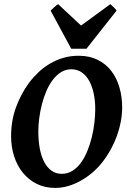

<svg xmlns="http://www.w3.org/2000/svg" viewBox="-20 -902 622 937"><path d="M444.8 -369.1Q444.8 -410.2 437.3 -445.8Q429.7 -481.4 415 -507.8Q400.4 -534.2 378.4 -549.1Q356.4 -564 328.1 -564Q300.8 -564 278.3 -550Q255.9 -536.1 237.8 -512.5Q219.7 -488.8 206.5 -458Q193.4 -427.2 184.6 -393.3Q175.8 -359.4 171.4 -325Q167 -290.5 167 -259.8Q167 -214.4 174.3 -176.3Q181.6 -138.2 196 -111.1Q210.4 -84 231.7 -68.8Q252.9 -53.7 281.2 -53.7Q310.1 -53.7 333.5 -68.4Q356.9 -83 375 -107.9Q393.1 -132.8 406.2 -165Q419.4 -197.3 428 -232.2Q436.5 -267.1 440.7 -302.7Q444.8 -338.4 444.8 -369.1ZM576.2 -377.9Q576.2 -343.3 569.3 -307.6Q562.5 -272 549.8 -237.3Q537.1 -202.6 519 -170.2Q501 -137.7 479 -109.9Q458.5 -83.5 432.1 -60.8Q405.8 -38.1 376.2 -21.2Q346.7 -4.4 314.5 5.4Q282.2 15.1 249.5 15.1Q198.7 15.1 158.9 -4.9Q119.1 -24.9 91.3 -59.3Q63.5 -93.8 48.8 -139.6Q34.2 -185.5 34.2 -236.8Q34.2 -313.5 58.1 -378.4Q82 -443.4 121.1 -497.1Q141.6 -524.4 167 -548.6Q192.4 -572.8 222.7 -590.8Q252.9 -608.9 288.3 -619.4Q323.7 -629.9 363.8 -629.9Q417 -629.9 457 -609.9Q497.1 -589.8 523.4 -555.4Q549.8 -521 563 -475.1Q576.2 -429.2 576.2 -377.9ZM401.9 -664.1H327.6L227.1 -850.1Q234.9 -858.4 245.1 -867.4Q255.4 -876.5 263.7 -881.8L375.5 -777.3L518.6 -881.8Q524.4 -876.5 533.9 -867.7Q543.5 -858.9 548.8 -850.1Z"/></svg>

Font: Gentium Book Basic
Style: Bold Italic
Weight: 700
Italic angle: -8°
Designer: J. Victor Gaultney and Annie Olsen
Foundry: SIL International
Version: Version 1.102; 2013; Maintenance release